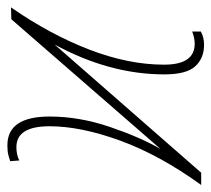

<svg xmlns="http://www.w3.org/2000/svg" viewBox="-62 -532 586 533"><g transform="rotate(-90 231.5 -265.0)"><path d="M411 -1V-25Q393 -18 377 -18Q319 -18 319 -103Q319 -202 361 -311Q403 -420 478 -528L445 -527L85 -113Q117 -168 146 -253Q175 -338 175 -421Q175 -538 95 -538Q79 -538 69 -535.5Q59 -533 51 -530L53 -505Q69 -513 90 -513Q148 -513 148 -421Q148 -334 108 -224.5Q68 -115 -15 0H19L375 -407Q292 -255 292 -102Q292 -41 314.5 -16.5Q337 8 374 8Q395 8 411 -1Z"/></g></svg>

Font: Noto Sans Display SemiCondensed Thin
Style: Italic
Weight: 250
Width: 4
Designer: Monotype Design team
Foundry: Monotype Imaging Inc.
Version: 1.000